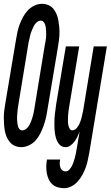

<svg xmlns="http://www.w3.org/2000/svg" viewBox="-42 -763 580 1006"><path d="M70 8Q52 8 36.5 1.5Q21 -5 10 -18Q-1 -31 -7.5 -46.5Q-14 -62 -17 -79.5Q-20 -97 -21 -114.5Q-22 -132 -22 -149.5Q-22 -167 -19.5 -185.5Q-17 -204 -14 -222L42 -556Q45 -576 49.5 -596Q54 -616 61 -635Q68 -654 78.5 -673.5Q89 -693 103.5 -708.5Q118 -724 138 -733.5Q158 -743 177 -743Q195 -743 211 -736.5Q227 -730 237.5 -717Q248 -704 254.5 -688.5Q261 -673 264 -655.5Q267 -638 268.5 -620.5Q270 -603 269.5 -585.5Q269 -568 266.5 -549.5Q264 -531 261 -513L205 -179Q202 -159 197 -139Q192 -119 185 -100Q178 -81 168 -61.5Q158 -42 144 -26.5Q130 -11 109.5 -1.5Q89 8 70 8ZM75 -80Q83 -80 90.5 -84.5Q98 -89 104 -96.5Q110 -104 114 -112Q118 -120 121 -127.5Q124 -135 126.5 -143.5Q129 -152 131.5 -160Q134 -168 135 -176.5Q136 -185 138 -193L193 -528Q195 -537 196.5 -546Q198 -555 199 -564Q200 -573 200 -582Q200 -591 199.5 -599.5Q199 -608 198 -617Q197 -626 194.5 -634Q192 -642 186 -648.5Q180 -655 172 -655Q164 -655 156.5 -650.5Q149 -646 143 -638.5Q137 -631 133.5 -623Q130 -615 126.5 -607.5Q123 -600 120 -591.5Q117 -583 115.5 -575Q114 -567 112 -558.5Q110 -550 108 -542L53 -207Q51 -198 50.5 -189Q50 -180 49 -171Q48 -162 47.5 -153Q47 -144 47.5 -135.5Q48 -127 49 -118Q50 -109 52 -101Q54 -93 60 -86.5Q66 -80 75 -80ZM293 223Q276 223 259.5 218Q243 213 231 201.5Q219 190 212.5 175Q206 160 203 143Q200 126 200.5 108.5Q201 91 204 73H273Q271 84 271 94Q271 104 274 113.5Q277 123 284.5 129Q292 135 302 135Q313 135 321.5 125.5Q330 116 335 106Q340 96 343.5 85.5Q347 75 350 64.5Q353 54 355 43.5Q357 33 359 22L375 -73Q370 -60 363.5 -46.5Q357 -33 348.5 -21.5Q340 -10 327.5 -1Q315 8 302 8Q289 8 278.5 1.5Q268 -5 261.5 -16Q255 -27 251.5 -39Q248 -51 246 -63.5Q244 -76 243.5 -89Q243 -102 243 -115.5Q243 -129 243.5 -142Q244 -155 246 -168.5Q248 -182 249.5 -195Q251 -208 253 -221L303 -520H373L321 -207Q319 -198 318 -189.5Q317 -181 316 -172Q315 -163 314.5 -154.5Q314 -146 314 -137Q314 -128 314.5 -119.5Q315 -111 317 -103Q319 -95 324 -87.5Q329 -80 337 -80Q344 -80 351 -84.5Q358 -89 362.5 -95Q367 -101 371 -108Q375 -115 377.5 -122Q380 -129 382.5 -136.5Q385 -144 386.5 -151Q388 -158 389.5 -165.5Q391 -173 393 -180L449 -520H518L426 36Q422 56 418 76Q414 96 407 115Q400 134 390 152.5Q380 171 365.5 187.5Q351 204 332 213.5Q313 223 293 223Z"/></svg>

Font: Iosevka Term Curly Semibold
Style: Italic
Weight: 600
Italic angle: -9°
Designer: Belleve Invis
Foundry: Belleve Invis
Version: Version 32.3.0